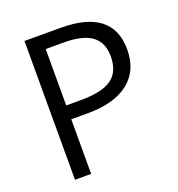

<svg xmlns="http://www.w3.org/2000/svg" viewBox="-130 -821 861 928"><g transform="rotate(-20 301.0 -357.0)"><path d="M550.8 -505.9Q550.8 -397.5 476.8 -339.1Q402.8 -280.8 265.1 -280.8H181.2V0H98.1V-713.9H283.2Q550.8 -713.9 550.8 -505.9ZM181.2 -352.1H255.9Q366.2 -352.1 415.5 -387.7Q464.8 -423.3 464.8 -502Q464.8 -572.8 418.5 -607.4Q372.1 -642.1 273.9 -642.1H181.2Z"/></g></svg>

Font: f0_31487 
Style: Regular
Weight: 400
Foundry: Ascender Corporation
Version: Version 1.10